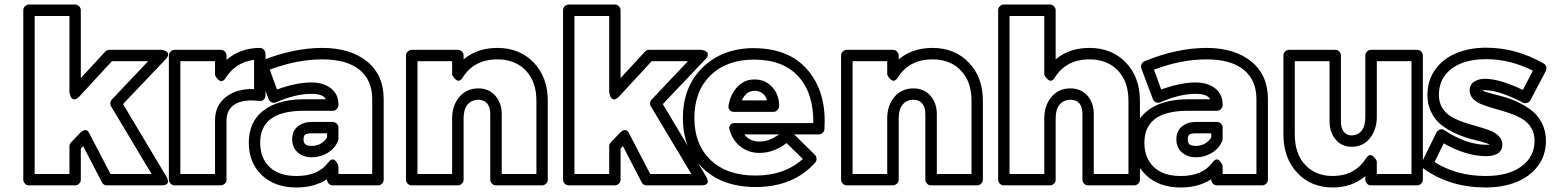

<svg xmlns="http://www.w3.org/2000/svg" viewBox="-20 -787 6802 841"><path d="M82 0V-742.2Q82 -752.9 89.8 -760Q97.7 -767.1 106.9 -767.1H309.1Q319.8 -767.1 326.9 -759.3Q334 -751.5 334 -742.2V-444.8L440.9 -561Q448.7 -568.8 459 -568.8H687Q689 -568.8 692.4 -568.1Q695.8 -567.4 702.9 -564.5Q710 -561.5 713.6 -557.4Q717.3 -553.2 716.1 -545.2Q714.8 -537.1 705.1 -526.9L519 -331.1L709 -13.2Q710 -11.7 711.4 -9Q712.9 -6.3 714.8 0.2Q716.8 6.8 715.8 11.7Q714.8 16.6 708 20.8Q701.2 24.9 688 24.9H449.2Q433.1 24.9 426.8 12.2L344.2 -147L334 -136.2V0Q334 10.7 326.2 17.8Q318.4 24.9 309.1 24.9H106.9Q96.2 24.9 89.1 17.1Q82 9.3 82 0ZM131.8 -24.9H284.2V-146Q284.2 -156.2 291 -163.1L332 -206.1Q345.2 -218.3 354.2 -217.3Q363.3 -216.3 367.7 -209L372.1 -201.2L463.9 -24.9H644L466.8 -320.8Q462.4 -327.1 463.4 -336.2Q464.4 -345.2 470.2 -351.1L628.9 -519H470.2L327.1 -363.8Q311 -348.1 301.3 -352.1Q291.5 -356 288.1 -368.2L284.2 -380.9V-716.8H131.8Z M719.7 0V-543.9Q719.7 -554.7 727.8 -561.8Q735.8 -568.8 745.1 -568.8H946.8Q957.5 -568.8 964.8 -561Q972.2 -553.2 972.2 -543.9V-524.9Q1033.2 -577.1 1118.2 -577.1Q1128.9 -577.1 1136 -569.1Q1143.1 -561 1143.1 -551.8V-370.1Q1143.1 -360.4 1136.2 -351.8Q1129.4 -343.3 1114.7 -345.2Q1092.3 -347.2 1084 -347.2Q1028.3 -347.2 1000.2 -324Q972.2 -300.8 972.2 -259.8V0Q972.2 10.7 964.1 17.8Q956.1 24.9 946.8 24.9H745.1Q734.4 24.9 727.1 17.1Q719.7 9.3 719.7 0ZM770 -24.9H921.9V-259.8Q921.9 -325.7 970 -362.5Q1018.1 -399.4 1092.8 -397V-524.9Q1012.2 -514.6 967.8 -444.8Q961.4 -434.6 954.3 -432.4Q947.3 -430.2 941.7 -433.8Q936 -437.5 931.4 -442.9Q926.8 -448.2 924.3 -453.1L921.9 -458V-519H770Z M1069.8 -162.1Q1069.8 -252.4 1132.3 -301.5Q1194.8 -350.6 1304.7 -352.1H1407.7Q1395.5 -376 1343.8 -376Q1274.4 -376 1189.5 -338.9Q1180.7 -334.5 1170.9 -338.4Q1161.1 -342.3 1156.7 -353L1106.4 -486.8Q1103 -496.6 1107.2 -505.9Q1111.3 -515.1 1120.6 -519Q1262.7 -577.1 1391.6 -577.1Q1514.2 -577.1 1587.4 -518.1Q1660.6 -459 1660.6 -353V0Q1660.6 10.7 1652.8 17.8Q1645 24.9 1635.7 24.9H1437.5Q1426.8 24.9 1419.7 17.1Q1412.6 9.3 1412.6 0V-2Q1356.4 34.2 1278.8 34.2Q1183.6 34.2 1126.7 -20Q1069.8 -74.2 1069.8 -162.1ZM1278.8 -16.1Q1374.5 -16.1 1417.5 -75.2Q1425.3 -85.4 1432.9 -87.9Q1440.4 -90.3 1445.6 -85.9Q1450.7 -81.5 1454.6 -75.9Q1458.5 -70.3 1460.4 -65.4L1462.4 -60.1V-24.9H1610.4V-353Q1610.4 -436 1554.7 -481.4Q1499 -526.9 1391.6 -526.9Q1280.8 -526.9 1161.6 -481.9L1193.4 -395Q1278.3 -425.8 1343.8 -425.8Q1396.5 -425.8 1429.4 -400.1Q1462.4 -374.5 1462.4 -329.1V-327.1Q1462.4 -317.9 1455.3 -309.8Q1448.2 -301.8 1437.5 -301.8H1304.7Q1209.5 -300.3 1164.6 -264.9Q1119.6 -229.5 1119.6 -162.1Q1119.6 -94.7 1160.9 -55.4Q1202.1 -16.1 1278.8 -16.1ZM1345.7 -252.9H1437.5Q1446.8 -252.9 1454.6 -245.8Q1462.4 -238.8 1462.4 -228V-179.2Q1462.4 -174.8 1460.4 -168.9Q1446.3 -136.2 1414.8 -117.2Q1383.3 -98.1 1345.7 -98.1Q1308.1 -98.1 1283.9 -119.4Q1259.8 -140.6 1259.8 -176.8Q1259.8 -212.9 1283.9 -232.9Q1308.1 -252.9 1345.7 -252.9ZM1309.6 -176.8Q1309.6 -161.6 1317.4 -154.8Q1325.2 -147.9 1345.7 -147.9Q1367.7 -147.9 1385.3 -158.2Q1402.8 -168.5 1412.6 -185.1V-203.1H1345.7Q1322.8 -203.1 1316.2 -197.3Q1309.6 -191.4 1309.6 -176.8Z M1758.3 0V-543.9Q1758.3 -554.7 1766.4 -561.8Q1774.4 -568.8 1783.7 -568.8H1985.4Q1996.1 -568.8 2003.4 -561Q2010.7 -553.2 2010.7 -543.9V-526.9Q2069.8 -577.1 2158.7 -577.1Q2256.3 -577.1 2317.9 -512.9Q2379.4 -448.7 2379.4 -345.2V0Q2379.4 10.7 2371.6 17.8Q2363.8 24.9 2354.5 24.9H2152.3Q2141.6 24.9 2134.5 17.1Q2127.4 9.3 2127.4 0V-287.1Q2127.4 -318.8 2113.3 -334.5Q2099.1 -350.1 2074.7 -350.1Q2044.9 -349.1 2027.8 -328.6Q2010.7 -308.1 2010.7 -269V0Q2010.7 10.7 2002.7 17.8Q1994.6 24.9 1985.4 24.9H1783.7Q1772.9 24.9 1765.6 17.1Q1758.3 9.3 1758.3 0ZM1808.6 -24.9H1960.4V-269Q1960.4 -324.2 1991.5 -361.8Q2022.5 -399.4 2074.7 -399.9Q2121.1 -399.9 2149.4 -367.9Q2177.7 -335.9 2177.7 -287.1V-24.9H2329.6V-345.2Q2329.6 -429.7 2283 -478.3Q2236.3 -526.9 2158.7 -526.9Q2056.2 -526.9 2006.3 -446.8Q2000 -436.5 1992.9 -434.3Q1985.8 -432.1 1980.2 -435.8Q1974.6 -439.5 1970 -444.8Q1965.3 -450.2 1962.9 -455.1L1960.4 -460V-519H1808.6Z M2446.3 0V-742.2Q2446.3 -752.9 2454.1 -760Q2461.9 -767.1 2471.2 -767.1H2673.3Q2684.1 -767.1 2691.2 -759.3Q2698.2 -751.5 2698.2 -742.2V-444.8L2805.2 -561Q2813 -568.8 2823.2 -568.8H3051.3Q3053.2 -568.8 3056.6 -568.1Q3060.1 -567.4 3067.1 -564.5Q3074.2 -561.5 3077.9 -557.4Q3081.5 -553.2 3080.3 -545.2Q3079.1 -537.1 3069.3 -526.9L2883.3 -331.1L3073.2 -13.2Q3074.2 -11.7 3075.7 -9Q3077.1 -6.3 3079.1 0.2Q3081.1 6.8 3080.1 11.7Q3079.1 16.6 3072.3 20.8Q3065.4 24.9 3052.2 24.9H2813.5Q2797.4 24.9 2791 12.2L2708.5 -147L2698.2 -136.2V0Q2698.2 10.7 2690.4 17.8Q2682.6 24.9 2673.3 24.9H2471.2Q2460.4 24.9 2453.4 17.1Q2446.3 9.3 2446.3 0ZM2496.1 -24.9H2648.4V-146Q2648.4 -156.2 2655.3 -163.1L2696.3 -206.1Q2709.5 -218.3 2718.5 -217.3Q2727.5 -216.3 2731.9 -209L2736.3 -201.2L2828.1 -24.9H3008.3L2831.1 -320.8Q2826.7 -327.1 2827.6 -336.2Q2828.6 -345.2 2834.5 -351.1L2993.2 -519H2834.5L2691.4 -363.8Q2675.3 -348.1 2665.5 -352.1Q2655.8 -356 2652.3 -368.2L2648.4 -380.9V-716.8H2496.1Z M2971.2 -270Q2971.2 -406.7 3057.9 -491.5Q3144.5 -576.2 3283.2 -576.2Q3287.6 -576.2 3296.1 -575.7Q3304.7 -575.2 3308.6 -575.2Q3450.2 -566.9 3525.4 -471.2Q3600.6 -375.5 3591.3 -222.2Q3590.8 -211.9 3583.3 -205.1Q3575.7 -198.2 3566.4 -198.2H3458.5L3549.3 -108.9Q3556.6 -101.6 3556.6 -91.3Q3556.6 -81.1 3550.3 -74.2Q3454.6 32.2 3289.6 32.2Q3144.5 32.2 3057.9 -50.8Q2971.2 -133.8 2971.2 -270ZM3021.5 -270Q3021.5 -154.3 3092.5 -86.2Q3163.6 -18.1 3289.6 -18.1Q3416 -18.1 3496.6 -90.8L3425.3 -160.2Q3368.7 -117.2 3306.6 -117.2Q3259.8 -117.2 3225.1 -143.6Q3190.4 -169.9 3176.3 -215.8Q3172.4 -225.6 3174.8 -231.9Q3177.2 -238.3 3179.4 -241.5Q3181.6 -244.6 3187.3 -246.1Q3192.9 -247.6 3195.1 -247.8Q3197.3 -248 3199.7 -248H3200.2H3542.5Q3543.9 -379.4 3476.6 -452.6Q3409.2 -525.9 3283.2 -525.9Q3163.1 -525.9 3092.3 -456.8Q3021.5 -387.7 3021.5 -270ZM3171.4 -326.2Q3180.2 -375 3210.2 -407Q3240.2 -439 3285.2 -439Q3332.5 -439 3363 -405Q3393.6 -371.1 3392.6 -321.8Q3392.6 -312.5 3385 -304.7Q3377.4 -296.9 3367.2 -296.9H3196.3Q3184.1 -296.9 3178 -303.2Q3171.9 -309.6 3171.1 -315.2Q3170.4 -320.8 3171.4 -326.2ZM3229.5 -347.2H3339.4Q3334.5 -367.2 3320.1 -378.2Q3305.7 -389.2 3285.2 -389.2Q3248 -389.2 3229.5 -347.2ZM3240.2 -198.2Q3264.2 -167 3306.6 -167Q3349.1 -167 3392.6 -198.2Z M3664.1 0V-543.9Q3664.1 -554.7 3672.1 -561.8Q3680.2 -568.8 3689.5 -568.8H3891.1Q3901.9 -568.8 3909.2 -561Q3916.5 -553.2 3916.5 -543.9V-526.9Q3975.6 -577.1 4064.5 -577.1Q4162.1 -577.1 4223.6 -512.9Q4285.2 -448.7 4285.2 -345.2V0Q4285.2 10.7 4277.3 17.8Q4269.5 24.9 4260.3 24.9H4058.1Q4047.4 24.9 4040.3 17.1Q4033.2 9.3 4033.2 0V-287.1Q4033.2 -318.8 4019 -334.5Q4004.9 -350.1 3980.5 -350.1Q3950.7 -349.1 3933.6 -328.6Q3916.5 -308.1 3916.5 -269V0Q3916.5 10.7 3908.4 17.8Q3900.4 24.9 3891.1 24.9H3689.5Q3678.7 24.9 3671.4 17.1Q3664.1 9.3 3664.1 0ZM3714.4 -24.9H3866.2V-269Q3866.2 -324.2 3897.2 -361.8Q3928.2 -399.4 3980.5 -399.9Q4026.9 -399.9 4055.2 -367.9Q4083.5 -335.9 4083.5 -287.1V-24.9H4235.4V-345.2Q4235.4 -429.7 4188.7 -478.3Q4142.1 -526.9 4064.5 -526.9Q3961.9 -526.9 3912.1 -446.8Q3905.8 -436.5 3898.7 -434.3Q3891.6 -432.1 3886 -435.8Q3880.4 -439.5 3875.7 -444.8Q3871.1 -450.2 3868.7 -455.1L3866.2 -460V-519H3714.4Z M4352.1 0V-742.2Q4352.1 -752.9 4359.9 -760Q4367.7 -767.1 4377 -767.1H4579.1Q4589.8 -767.1 4596.9 -759.3Q4604 -751.5 4604 -742.2V-526.9Q4663.1 -577.1 4752 -577.1Q4850.1 -577.1 4911.6 -512.9Q4973.1 -448.7 4973.1 -345.2V0Q4973.1 10.7 4965.3 17.8Q4957.5 24.9 4948.2 24.9H4746.1Q4735.4 24.9 4728.3 17.1Q4721.2 9.3 4721.2 0V-287.1Q4721.2 -350.1 4668 -350.1Q4638.2 -349.1 4621.1 -328.6Q4604 -308.1 4604 -269V0Q4604 10.7 4596.2 17.8Q4588.4 24.9 4579.1 24.9H4377Q4366.2 24.9 4359.1 17.1Q4352.1 9.3 4352.1 0ZM4401.9 -24.9H4554.2V-269Q4554.2 -324.2 4585 -361.8Q4615.7 -399.4 4668 -399.9Q4714.8 -399.9 4742.9 -368.2Q4771 -336.4 4771 -287.1V-24.9H4922.9V-345.2Q4922.9 -429.7 4876.5 -478.3Q4830.1 -526.9 4752 -526.9Q4649.9 -526.9 4600.1 -446.8Q4593.8 -436.5 4586.7 -434.3Q4579.6 -432.1 4574 -435.8Q4568.4 -439.5 4563.7 -444.8Q4559.1 -450.2 4556.6 -455.1L4554.2 -460V-716.8H4401.9Z M4942.9 -162.1Q4942.9 -252.4 5005.4 -301.5Q5067.9 -350.6 5177.7 -352.1H5280.8Q5268.6 -376 5216.8 -376Q5147.5 -376 5062.5 -338.9Q5053.7 -334.5 5043.9 -338.4Q5034.2 -342.3 5029.8 -353L4979.5 -486.8Q4976.1 -496.6 4980.2 -505.9Q4984.4 -515.1 4993.7 -519Q5135.7 -577.1 5264.6 -577.1Q5387.2 -577.1 5460.4 -518.1Q5533.7 -459 5533.7 -353V0Q5533.7 10.7 5525.9 17.8Q5518.1 24.9 5508.8 24.9H5310.5Q5299.8 24.9 5292.7 17.1Q5285.6 9.3 5285.6 0V-2Q5229.5 34.2 5151.9 34.2Q5056.6 34.2 4999.8 -20Q4942.9 -74.2 4942.9 -162.1ZM5151.9 -16.1Q5247.6 -16.1 5290.5 -75.2Q5298.3 -85.4 5305.9 -87.9Q5313.5 -90.3 5318.6 -85.9Q5323.7 -81.5 5327.6 -75.9Q5331.5 -70.3 5333.5 -65.4L5335.4 -60.1V-24.9H5483.4V-353Q5483.4 -436 5427.7 -481.4Q5372.1 -526.9 5264.6 -526.9Q5153.8 -526.9 5034.7 -481.9L5066.4 -395Q5151.4 -425.8 5216.8 -425.8Q5269.5 -425.8 5302.5 -400.1Q5335.4 -374.5 5335.4 -329.1V-327.1Q5335.4 -317.9 5328.4 -309.8Q5321.3 -301.8 5310.5 -301.8H5177.7Q5082.5 -300.3 5037.6 -264.9Q4992.7 -229.5 4992.7 -162.1Q4992.7 -94.7 5033.9 -55.4Q5075.2 -16.1 5151.9 -16.1ZM5218.8 -252.9H5310.5Q5319.8 -252.9 5327.6 -245.8Q5335.4 -238.8 5335.4 -228V-179.2Q5335.4 -174.8 5333.5 -168.9Q5319.3 -136.2 5287.8 -117.2Q5256.3 -98.1 5218.8 -98.1Q5181.2 -98.1 5157 -119.4Q5132.8 -140.6 5132.8 -176.8Q5132.8 -212.9 5157 -232.9Q5181.2 -252.9 5218.8 -252.9ZM5182.6 -176.8Q5182.6 -161.6 5190.4 -154.8Q5198.2 -147.9 5218.8 -147.9Q5240.7 -147.9 5258.3 -158.2Q5275.9 -168.5 5285.6 -185.1V-203.1H5218.8Q5195.8 -203.1 5189.2 -197.3Q5182.6 -191.4 5182.6 -176.8Z M5601.6 -199.2V-543.9Q5601.6 -554.7 5609.4 -561.8Q5617.2 -568.8 5626.5 -568.8H5828.6Q5839.4 -568.8 5846.4 -561Q5853.5 -553.2 5853.5 -543.9V-255.9Q5853.5 -224.6 5866.7 -209.2Q5879.9 -193.8 5901.4 -193.8Q5928.7 -194.8 5944.6 -215.1Q5960.4 -235.4 5960.4 -274.9V-543.9Q5960.4 -554.7 5968.3 -561.8Q5976.1 -568.8 5985.4 -568.8H6187.5Q6198.2 -568.8 6205.3 -561Q6212.4 -553.2 6212.4 -543.9V0Q6212.4 10.7 6204.6 17.8Q6196.8 24.9 6187.5 24.9H5985.4Q5974.6 24.9 5967.5 17.1Q5960.4 9.3 5960.4 0V-15.1Q5900.9 34.2 5818.4 34.2Q5722.2 34.2 5661.9 -30.5Q5601.6 -95.2 5601.6 -199.2ZM5651.4 -199.2Q5651.4 -113.8 5696.8 -64.9Q5742.2 -16.1 5818.4 -16.1Q5913.1 -16.1 5964.4 -94.2Q5970.7 -104.5 5977.8 -106.7Q5984.9 -108.9 5990.5 -105.2Q5996.1 -101.6 6001 -96.2Q6005.9 -90.8 6008.3 -85.9L6010.7 -81.1V-24.9H6162.6V-519H6010.7V-274.9Q6010.7 -220.2 5981.2 -182.4Q5951.7 -144.5 5901.4 -144Q5856.9 -144 5830.3 -176Q5803.7 -208 5803.7 -255.9V-519H5651.4Z M6209.5 -79.1 6271.5 -206.1Q6274.4 -211.4 6279.1 -215.3Q6283.7 -219.2 6291.3 -220.7Q6298.8 -222.2 6307.6 -215.8Q6405.3 -152.8 6490.7 -152.8Q6502.4 -152.8 6505.4 -153.8Q6497.1 -158.7 6470.7 -165.8Q6444.3 -172.9 6415.8 -180.4Q6387.2 -188 6353.5 -203.6Q6319.8 -219.2 6293.7 -239.5Q6267.6 -259.8 6250 -293.9Q6232.4 -328.1 6232.4 -371.1Q6232.4 -435.1 6266.8 -482.7Q6301.3 -530.3 6359.1 -554.2Q6417 -578.1 6489.7 -578.1Q6621.1 -578.1 6741.7 -508.8Q6750.5 -503.9 6752.9 -493.7Q6755.4 -483.4 6750.5 -475.1L6683.6 -348.1Q6678.7 -338.9 6668.7 -336.2Q6658.7 -333.5 6650.4 -337.9Q6545.4 -392.1 6483.4 -392.1Q6480.5 -392.1 6476.3 -391.6Q6472.2 -391.1 6471.7 -391.1Q6480 -386.2 6506.6 -378.9Q6533.2 -371.6 6562.7 -364Q6592.3 -356.4 6626.7 -340.3Q6661.1 -324.2 6688.2 -303.7Q6715.3 -283.2 6733.4 -248.5Q6751.5 -213.9 6751.5 -170.9Q6751.5 -106.9 6716.3 -60.1Q6681.2 -13.2 6621.8 10.5Q6562.5 34.2 6487.3 34.2Q6331.5 34.2 6216.3 -47.9Q6209.5 -52.7 6207.5 -62.3Q6205.6 -71.8 6209.5 -79.1ZM6263.7 -77.1Q6360.4 -16.1 6487.3 -16.1Q6587.4 -16.1 6644.5 -58.3Q6701.7 -100.6 6701.7 -170.9Q6701.7 -204.1 6686 -228.8Q6670.4 -253.4 6645.3 -267.6Q6620.1 -281.7 6589.8 -292Q6559.6 -302.2 6529.3 -310.5Q6499 -318.8 6473.9 -328.4Q6448.7 -337.9 6433.1 -353.5Q6417.5 -369.1 6417.5 -391.1Q6417.5 -417.5 6437.7 -429.7Q6458 -441.9 6483.4 -441.9Q6548.8 -441.9 6650.4 -393.1L6694.3 -477.1Q6595.2 -527.8 6489.7 -527.8Q6393.1 -527.8 6337.9 -485.8Q6282.7 -443.8 6282.7 -371.1Q6282.7 -337.9 6298.1 -313.5Q6313.5 -289.1 6337.9 -275.1Q6362.3 -261.2 6392.1 -251.2Q6421.9 -241.2 6451.4 -233.2Q6481 -225.1 6505.4 -215.8Q6529.8 -206.5 6545.2 -190.7Q6560.5 -174.8 6560.5 -152.8Q6560.5 -138.2 6553.7 -127.7Q6546.9 -117.2 6535.4 -112.1Q6523.9 -106.9 6513.2 -105Q6502.4 -103 6490.7 -103Q6401.9 -103 6303.7 -159.2Z"/></svg>

Font: Trueno ExtraBold Outline
Style: Regular
Weight: 800
Width: 6
Designer: Julieta Ulanovsky
Foundry: Julieta Ulanovsky
Version: Version 3.001b | FøM Fix